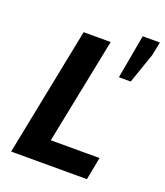

<svg xmlns="http://www.w3.org/2000/svg" viewBox="-135 -822 787 914"><g transform="rotate(20 258.5 -365.0)"><path d="M29 0 159 -652H296L188 -115H435L413 0ZM390 -508 430 -730H517L503 -661L450 -508Z"/></g></svg>

Font: Source Sans 3
Style: Bold Italic
Weight: 700
Italic angle: -11°
Designer: Paul D. Hunt
Foundry: Adobe
Version: Version 3.052;hotconv 1.1.0;makeotfexe 2.6.0